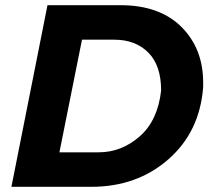

<svg xmlns="http://www.w3.org/2000/svg" viewBox="-20 -720 811 740"><path d="M332 0H24L163 -700H444Q595 -700 679 -616.5Q763 -533 763 -402V-384Q750 -212 629 -106Q508 0 332 0ZM361 -133Q448 -133 518 -194Q588 -255 601 -371Q601 -468 551.5 -517.5Q502 -567 421 -567H296L209 -133Z"/></svg>

Font: Argentum Sans SemiBold
Style: Italic
Weight: 600
Italic angle: -11°
Designer: Julieta Ulanovsky (font), Cristiano Sobral (main changes and remaster)
Foundry: Julieta Ulanovsky (font), Cristiano Sobral (main changes and remaster)
Version: Version 2.007;June 15, 2022;FontCreator 14.0.0.2814 64-bit; 